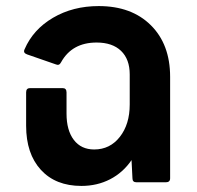

<svg xmlns="http://www.w3.org/2000/svg" viewBox="-20 -600 650 632"><path d="M66 -186V-296Q66 -310 79 -310H186Q199 -310 199 -296V-226Q199 -171 223 -139.5Q247 -108 290 -108Q342 -108 374.5 -149.5Q407 -191 407 -256V-355Q407 -405 378.5 -432.5Q350 -460 298 -460Q217 -460 181 -395Q175 -383 164 -388L69 -421Q55 -426 61 -438Q89 -503 154.5 -541.5Q220 -580 305 -580Q413 -580 476.5 -517Q540 -454 540 -347V-13Q540 0 526 0H429Q416 0 416 -13L413 -73Q385 -32 342.5 -10Q300 12 248 12Q163 12 114.5 -41Q66 -94 66 -186Z"/></svg>

Font: LINE Seed Sans TH
Style: Bold
Weight: 700
Designer: Dalton Maag Ltd | Thai characters by Cadson Demak Co.,Ltd.
Foundry: Dalton Maag Ltd
Version: Version 1.002